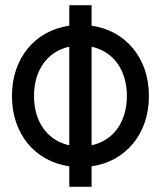

<svg xmlns="http://www.w3.org/2000/svg" viewBox="-20 -720 620 740"><path d="M333 0V-79C465 -98 554 -204 554 -350C554 -496 465 -602 333 -621V-700H247V-621C115 -602 26 -496 26 -350C26 -204 115 -98 247 -79V0ZM111 -350C111 -451 164 -522 247 -540V-160C164 -178 111 -249 111 -350ZM469 -350C469 -249 416 -178 333 -160V-540C416 -522 469 -451 469 -350Z"/></svg>

Font: CommitMono-dimboump
Style: Regular
Weight: 400
Monospace: yes
Designer: Eigil Nikolajsen
Foundry: Eigil Nikolajsen
Version: Version 1.143